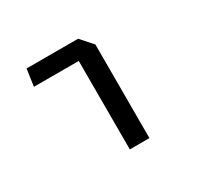

<svg xmlns="http://www.w3.org/2000/svg" viewBox="-114 -662 849 810"><g transform="rotate(-30 310.0 -257.0)"><path d="M304.5 0H400V-456L349 -513.5H98L86 -431H304.5Z"/></g></svg>

Font: FontWithASyntaxHighlighterNightOwl
Style: Regular
Weight: 400
Designer: Riley Cran & the Lettermatic Team
Foundry: Lettermatic
Version: Version 1.000 (FontWithASyntaxHighlighterNightOwl)